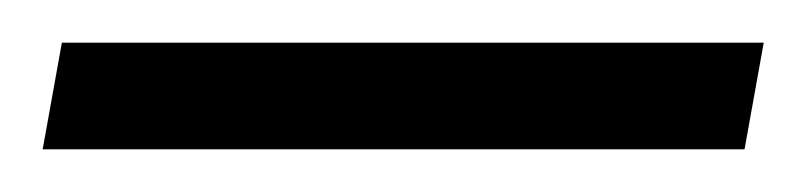

<svg xmlns="http://www.w3.org/2000/svg" viewBox="-20 -681 378 90"><path d="M0 -611 9 -661H338L329 -611Z"/></svg>

Font: Faustina Light Light
Style: Regular
Weight: 300
Version: Version 1.200